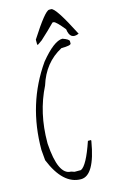

<svg xmlns="http://www.w3.org/2000/svg" viewBox="-154 -1104 731 1178"><g transform="rotate(-15 211.5 -515.5)"><path d="M318.8 -850.1Q359.9 -835.9 359.9 -823.2V-809.1Q359.9 -795.9 298.8 -795.9Q184.1 -735.8 142.1 -600.1Q64.9 -446.8 64.9 -257.8V-251Q78.1 -48.8 159.2 -48.8L180.2 -42H220.2Q258.8 -59.1 308.1 -204.1H328.1V-196.8Q293 12.2 207 12.2Q92.8 12.2 23.9 -157.2L18.1 -224.1Q18.1 -516.1 176.8 -742.2Q265.1 -850.1 318.8 -850.1ZM286.1 -1043H299.3Q327.1 -1043 423.3 -854Q365.2 -829.1 356.4 -899.9Q308.1 -960 293.5 -961.9H286.1Q245.1 -919.9 193.4 -873L166 -854H160.2V-886.7Q260.3 -1043 286.1 -1043Z"/></g></svg>

Font: Loved by the King
Style: Regular
Weight: 400
Designer: Kimberly Geswein
Foundry: Kimberly Geswein
Version: Version 1.002 2006